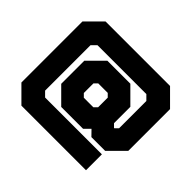

<svg xmlns="http://www.w3.org/2000/svg" viewBox="-169 -983 1255 1255"><g transform="rotate(45 458.5 -355.0)"><path d="M158 34 51 -73V-637L158 -744H754L861 -637V-251L754 -144H627L589 -183L550 -144H348L241 -251V-464L348 -571H560L667 -464V-313L689 -291H692L714 -313V-565L682 -597H230L198 -565V-145L230 -113H755V34ZM193 -39H695H193L125 -107V-602L193 -670H715L783 -602V-283L715 -215H661L593 -283V-427L527 -503H383L317 -437V-283L385 -215H525L593 -283L661 -215H715L783 -283V-602L715 -670H193L125 -602V-107ZM385 -215 317 -283V-437L383 -503H527L593 -427V-283L525 -215ZM410 -291H498L520 -313V-402L498 -424H410L388 -402V-313Z"/></g></svg>

Font: Tourney Thin Black
Style: Regular
Weight: 900
Version: Version 1.015